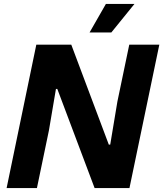

<svg xmlns="http://www.w3.org/2000/svg" viewBox="-20 -956 830 976"><path d="M13.6 0 164.6 -729H342.3L533.1 -220.9H540.3L576.7 -439.4L637.1 -729H789.9L638.1 0H460.9L271.3 -503.9H264.4L228.7 -293.1L167.7 0ZM435.3 -790.9 518.4 -936.1H663.6L545.9 -790.9Z"/></svg>

Font: Mona Sans ExtraLight
Style: Italic
Weight: 200
Italic angle: -11.6951°
Designer: Deni Anggara
Foundry: GitHub
Version: Version 2.000